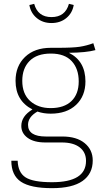

<svg xmlns="http://www.w3.org/2000/svg" viewBox="-20 -780 531 1000"><path d="M245 -501Q172 -501 134 -462.5Q96 -424 96 -359Q96 -291 137 -254Q178 -217 244 -217Q314 -217 352 -253.5Q390 -290 390 -356Q390 -422 353.5 -461.5Q317 -501 245 -501ZM466 -555 477 -519Q430 -506 339 -505Q425 -462 425 -356Q425 -280 376.5 -234Q328 -188 244 -188Q206 -188 175 -199Q126 -171 126 -130Q126 -69 219 -69H305Q379 -69 421 -34.5Q463 0 463 56Q463 125 410 162.5Q357 200 251 200Q139 200 89 166.5Q39 133 39 57H72Q74 119 113.5 144Q153 169 251 169Q428 169 428 58Q428 13 395 -12.5Q362 -38 302 -38H216Q157 -38 124 -62Q91 -86 91 -124Q91 -175 149 -210Q61 -255 61 -359Q61 -436 110.5 -483.5Q160 -531 245 -531H280Q360 -531 395.5 -536.5Q431 -542 466 -555ZM248 -660Q203 -660 171.5 -686Q140 -712 133 -754L158 -760Q177 -691 248 -691Q320 -691 339 -760L364 -754Q357 -712 325.5 -686Q294 -660 248 -660Z"/></svg>

Font: FiraSans
Style: Regular
Weight: 200
Designer: Carrois Corporate & Edenspiekermann AG
Foundry: Carrois Corporate GbR & Edenspiekermann AG
Version: Version 3.106;PS 003.106;hotconv 1.0.70;makeotf.lib2.5.58329